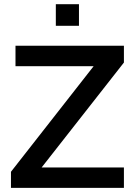

<svg xmlns="http://www.w3.org/2000/svg" viewBox="-20 -912 661 932"><path d="M33.2 0V-78.1L434.6 -590.8H55.2V-689.9H581.5V-608.4L182.1 -99.1H581.5V0ZM251 -786.6V-891.6H363.3V-786.6Z"/></svg>

Font: Acari Sans SemiBold
Style: Regular
Weight: 600
Designer: Alfredo Marco Pradil and Stefan Peev
Foundry: Hanken Design Co.
Version: Version 1.045;January 11, 2019;FontCreator 11.5.0.2425 64-bi